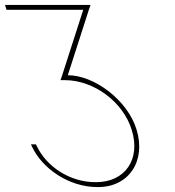

<svg xmlns="http://www.w3.org/2000/svg" viewBox="-146 -770 711 781"><path d="M-109.5 -730H-119.5L-125.6 -750H-115.6H204.4H214.4H222.4L217 -735L129.8 -464C237.8 -464 374 -362 409.7 -242C448.5 -115 378.3 -8 250.9 -9C132.9 -9 26.7 -85 -14.6 -171L-20.2 -183H-0.2L4.2 -175C41.7 -95 136.1 -28 244.8 -29C362.8 -29 427.4 -122 389.7 -242C355.2 -355 236 -444 118 -444H108H100L105.4 -459L192.5 -730Z"/></svg>

Font: Nordica Plus
Style: NordicaClassicUltLtCondOpObl
Weight: 300
Version: Version 1.01